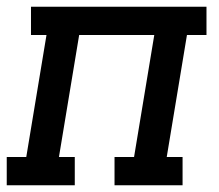

<svg xmlns="http://www.w3.org/2000/svg" viewBox="-29 -550 649 570"><path d="M-9 0V-84H49L109 -446H63V-530H584V-446H526L466 -84H513V0H311V-84H369L429 -446H206L146 -84H193V0Z"/></svg>

Font: Iosevka Slab MdExObl
Style: Regular
Weight: 500
Width: 7
Italic angle: -9°
Monospace: yes
Designer: Belleve Invis
Foundry: Belleve Invis
Version: Version 11.1.1; ttfautohint (v1.8.3)